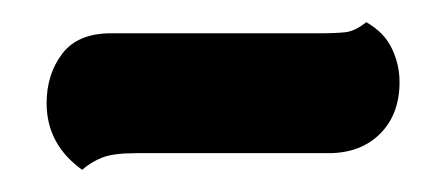

<svg xmlns="http://www.w3.org/2000/svg" viewBox="-20 -325 391 173"><path d="M54 -172Q22 -195 22 -232Q22 -258 36 -276.5Q50 -295 80 -295H267Q283 -295 291.5 -296Q300 -297 310 -305Q326 -296 333 -281.5Q340 -267 340 -251Q340 -222 322.5 -204.5Q305 -187 276 -187H103Q82 -187 72 -183Q62 -179 54 -172Z"/></svg>

Font: Sansita Swashed ExtraBold
Style: Regular
Weight: 800
Designer: Pablo Cosgaya
Foundry: Omnibus-Type
Version: Version 1.003; ttfautohint (v1.8.3)